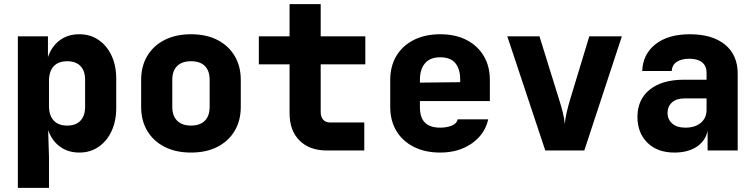

<svg xmlns="http://www.w3.org/2000/svg" viewBox="-20 -725 3640 925"><path d="M66 180V-550H211V-450Q229 -502 268 -531Q307 -560 362 -560Q415 -560 455 -532.5Q495 -505 517.5 -457Q540 -409 540 -345V-205Q540 -142 517.5 -93.5Q495 -45 455 -17.5Q415 10 362 10Q308 10 269 -18.5Q230 -47 212 -98L216 30V180ZM304 -120Q345 -120 367.5 -143.5Q390 -167 390 -210V-340Q390 -384 367.5 -407Q345 -430 304 -430Q261 -430 238.5 -405.5Q216 -381 216 -335V-215Q216 -169 238.5 -144.5Q261 -120 304 -120Z M900 10Q827 10 773 -17.5Q719 -45 689.5 -94.5Q660 -144 660 -210V-340Q660 -406 689.5 -455.5Q719 -505 773 -532.5Q827 -560 900 -560Q974 -560 1027.5 -532.5Q1081 -505 1110.5 -455.5Q1140 -406 1140 -340V-210Q1140 -144 1110.5 -94.5Q1081 -45 1027.5 -17.5Q974 10 900 10ZM900 -120Q944 -120 967 -143.5Q990 -167 990 -210V-340Q990 -384 967 -407Q944 -430 900 -430Q857 -430 833.5 -407Q810 -384 810 -340V-210Q810 -167 833.5 -143.5Q857 -120 900 -120Z M1555 0Q1471 0 1423 -48Q1375 -96 1375 -180V-415H1227V-550H1375V-705H1525V-550H1740V-415H1525V-185Q1525 -163 1536.5 -149Q1548 -135 1570 -135H1735V0Z M2101 10Q2028 10 1973.5 -17.5Q1919 -45 1889.5 -94.5Q1860 -144 1860 -210V-340Q1860 -406 1889.5 -455.5Q1919 -505 1973.5 -532.5Q2028 -560 2101 -560Q2174 -560 2227.5 -532.5Q2281 -505 2310.5 -455.5Q2340 -406 2340 -340V-238H2003V-210Q2003 -158 2027.5 -134Q2052 -110 2101 -110Q2133 -110 2157 -120Q2181 -130 2185 -150H2332Q2316 -78 2253 -34Q2190 10 2101 10ZM2003 -340V-327L2197 -329V-342Q2197 -393 2173.5 -421Q2150 -449 2101 -449Q2052 -449 2027.5 -420Q2003 -391 2003 -340Z M2607 0 2424 -550H2579L2675 -241Q2684 -213 2691.5 -183Q2699 -153 2701 -127Q2703 -153 2710 -183Q2717 -213 2725 -240L2819 -550H2976L2795 0Z M3229 10Q3147 10 3099 -37.5Q3051 -85 3051 -162Q3051 -245 3110 -293Q3169 -341 3276 -341H3384V-376Q3384 -407 3362.5 -424.5Q3341 -442 3301 -442Q3263 -442 3240.5 -427Q3218 -412 3216 -383H3074Q3077 -464 3138 -512Q3199 -560 3303 -560Q3412 -560 3473 -510Q3534 -460 3534 -370V0H3389V-95Q3379 -46 3336.5 -18Q3294 10 3229 10ZM3282 -110Q3329 -110 3356.5 -133.5Q3384 -157 3384 -195V-251H3279Q3239 -251 3217.5 -231.5Q3196 -212 3196 -181Q3196 -150 3218.5 -130Q3241 -110 3282 -110Z"/></svg>

Font: JetBrains Mono NL ExtraBold
Style: Regular
Weight: 800
Designer: Philipp Nurullin, Konstantin Bulenkov
Foundry: JetBrains
Version: Version 2.304; ttfautohint (v1.8.4.7-5d5b)